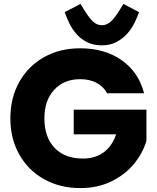

<svg xmlns="http://www.w3.org/2000/svg" viewBox="-20 -957 802 982"><path d="M528 -480Q509 -515 473.5 -533.5Q438 -552 390 -552Q307 -552 257 -497.5Q207 -443 207 -352Q207 -255 259.5 -200.5Q312 -146 404 -146Q467 -146 510.5 -178Q554 -210 574 -270H357V-396H729V-237Q710 -173 664.5 -118Q619 -63 549 -29Q479 5 391 5Q287 5 205.5 -40.5Q124 -86 78.5 -167Q33 -248 33 -352Q33 -456 78.5 -537.5Q124 -619 205 -664.5Q286 -710 390 -710Q516 -710 602.5 -649Q689 -588 717 -480ZM501 -725Q457 -725 425 -741.5Q393 -758 371 -783Q349 -808 334.5 -838Q320 -868 311 -895L392 -937L412 -904Q434 -868 454.5 -848Q475 -828 501 -828Q527 -828 548 -848Q569 -868 591 -904L611 -937L691 -895Q682 -868 667 -838Q652 -808 629 -783Q606 -758 574.5 -741.5Q543 -725 501 -725Z"/></svg>

Font: IBM-Poppins
Style: Poppins-Bold
Weight: 700
Designer: Mike Abbink, Paul van der Laan, Pieter van Rosmalen, Ben Mitchell, Mark Frömberg
Foundry: Bold Monday
Version: Version 1.1